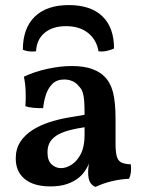

<svg xmlns="http://www.w3.org/2000/svg" viewBox="-20 -727 567 756"><path d="M356 9Q341 3 334 -10.5Q327 -24 327 -49Q327 -60 329 -75Q331 -90 335 -103L338 -105Q332 -83 320 -62.5Q308 -42 291 -28Q272 -12 244 -2.5Q216 7 179 7Q113 7 77.5 -22Q42 -51 42 -103Q42 -141 60 -168.5Q78 -196 108 -215Q138 -234 173.5 -245.5Q209 -257 245.5 -263.5Q282 -270 313 -275Q313 -309 311.5 -329.5Q310 -350 305.5 -363.5Q301 -377 291 -387Q280 -401 265 -407.5Q250 -414 233 -414Q203 -414 185.5 -396Q168 -378 160 -351.5Q152 -325 150 -301Q131 -301 112 -302.5Q93 -304 80 -309Q82 -336 81 -367Q80 -398 74 -425Q116 -445 167 -456Q218 -467 262 -467Q312 -467 343.5 -455Q375 -443 392 -425Q415 -402 425 -363.5Q435 -325 435 -256V-160Q435 -130 439.5 -112.5Q444 -95 456.5 -88Q469 -81 495 -80Q497 -66 495.5 -51Q494 -36 488 -23Q456 -22 420.5 -13.5Q385 -5 356 9ZM220 -65Q241 -65 262.5 -79Q284 -93 298.5 -121.5Q313 -150 313 -195V-226Q285 -222 258.5 -215.5Q232 -209 211.5 -198.5Q191 -188 179 -171Q167 -154 167 -127Q167 -95 183 -80Q199 -65 220 -65ZM70 -531Q70 -616 117 -661.5Q164 -707 251 -707Q337 -707 383 -663Q429 -619 429 -536Q416 -530 400 -526.5Q384 -523 368 -525Q360 -571 326.5 -597.5Q293 -624 240 -624Q187 -624 155.5 -597.5Q124 -571 122 -525Q106 -523 92.5 -525Q79 -527 70 -531Z"/></svg>

Font: Vollkorn SemiBold
Style: Regular
Weight: 600
Designer: Friedrich Althausen
Foundry: Friedrich Althausen
Version: Version 5.000